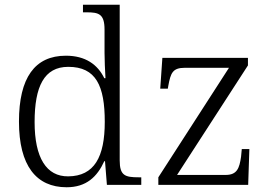

<svg xmlns="http://www.w3.org/2000/svg" viewBox="-20 -780 1135 810"><path d="M261 10C344 10 390 -34 420 -100H423L431 0H576V-32H565C508 -32 485 -39 485 -103V-760H330V-728H346C397 -728 421 -721 421 -655V-557C421 -526 423 -485 425 -450H420C392 -508 340 -545 258 -545C127 -545 60 -452 60 -267C60 -81 133 10 261 10ZM648 0H1027L1032 -151H1000L997 -119C990 -70 980 -42 932 -42H727L1026 -504V-536H665L656 -406H688L690 -418C700 -472 708 -494 760 -494H946L648 -32ZM268 -36C176 -35 126 -114 126 -265C126 -415 166 -498 268 -498C385 -498 422 -418 422 -266C422 -118 378 -37 268 -36Z"/></svg>

Font: Noto Serif Light
Style: Regular
Weight: 300
Designer: Monotype Design Team
Foundry: Monotype Imaging Inc.
Version: Version 2.013